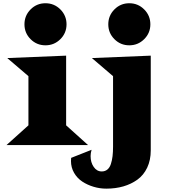

<svg xmlns="http://www.w3.org/2000/svg" viewBox="-20 -877 1034 1161"><path d="M671.9 -640.1Q634.8 -677.2 634.8 -730Q634.8 -782.7 671.9 -820.1Q709 -857.4 761.7 -857.4Q814.5 -857.4 851.8 -820.1Q889.2 -782.7 889.2 -730Q889.2 -677.2 851.8 -640.1Q814.5 -603 761.7 -603Q709 -603 671.9 -640.1ZM345 -640.1Q307.6 -603 254.9 -603Q202.1 -603 165 -640.1Q127.9 -677.2 127.9 -730Q127.9 -782.7 165 -820.1Q202.1 -857.4 254.9 -857.4Q307.6 -857.4 345 -820.1Q382.3 -782.7 382.3 -730Q382.3 -677.2 345 -640.1ZM410.2 77.6 533.7 28.8Q527.8 49.3 527.8 66.9Q527.8 105 546.6 132.3Q565.4 159.7 595.2 159.7Q615.7 159.7 629.6 147.9Q643.6 136.2 650.6 114.3Q657.7 92.3 660.6 67.4Q663.6 42.5 663.6 9.8V-416.5L535.6 -525.9L891.6 -540.5V32.2Q891.6 91.3 870.1 136.7Q848.6 182.1 811 209.2Q773.4 236.3 726.1 250Q678.7 263.7 623 263.7Q583.5 263.7 545.9 252.4Q508.3 241.2 477.5 220.9Q446.8 200.7 428 168.2Q409.2 135.7 409.2 96.7Q409.2 84.5 410.2 77.6ZM19.5 0 151.9 -119.1V-416.5L23.9 -525.9L379.9 -540.5V-119.1L512.2 0Z"/></svg>

Font: Goblin
Style: Regular
Weight: 400
Designer: Riccardo De Franceschi
Foundry: Sorkin Type Co.
Version: Version 1.001